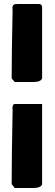

<svg xmlns="http://www.w3.org/2000/svg" viewBox="-20 -777 281 973"><path d="M39.1 156.2Q39.1 78.6 40.3 -6.1Q41.5 -90.8 42.7 -147.9Q43.9 -205.1 43.9 -215.8Q43.9 -218.8 43.5 -223.1Q43 -227.5 43 -228.5Q43 -242.2 50.8 -250H193.4V156.2Q188 175.8 147.5 175.8H54.7ZM39.1 -379.9Q39.1 -451.2 40.3 -529.3Q41.5 -607.4 42.7 -660.4Q43.9 -713.4 43.9 -722.7Q43.9 -725.1 43.5 -729.5Q43 -733.9 43 -736.3Q43 -745.6 46.9 -750.5Q50.8 -755.4 56.9 -755.9Q63 -756.3 70.1 -756.6Q77.1 -756.8 84 -756.8H152.3Q158.7 -756.8 165.8 -756.8Q172.9 -756.8 179 -756.6Q185.1 -756.3 189.2 -752.4Q193.4 -748.5 193.4 -740.2V-380.9Q188.5 -361.3 147.5 -361.3H54.7Z"/></svg>

Font: Bowlby One SC
Style: Regular
Weight: 400
Width: 1
Version: Version 1.2